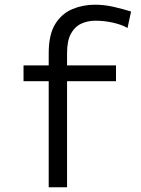

<svg xmlns="http://www.w3.org/2000/svg" viewBox="-20 -796 600 816"><path d="M187 0V-451H80V-518H187V-570Q187 -649 214.5 -693.5Q242 -738 287 -757Q332 -776 383 -776Q423 -776 462.5 -767Q502 -758 537 -747L522 -677Q498 -691 461 -699.5Q424 -708 385 -708Q353 -708 325.5 -695.5Q298 -683 281.5 -653Q265 -623 265 -570V-518H473V-451H265V0Z"/></svg>

Font: Ubuntu Sans Mono
Style: Regular
Weight: 400
Monospace: yes
Designer: Dalton Maag Ltd
Foundry: Dalton Maag Ltd
Version: Version 1.006